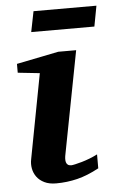

<svg xmlns="http://www.w3.org/2000/svg" viewBox="-51 -703 457 751"><g transform="rotate(-5 178.0 -327.5)"><path d="M308.1 -32.2Q263.2 -7.8 222.7 2.2Q182.1 12.2 139.2 12.2Q111.8 12.2 93 2.9Q74.2 -6.3 63.5 -21Q52.7 -35.6 49.3 -54Q45.9 -72.3 49.8 -90.8L112.8 -422.9L26.9 -432.1V-466.8L191.9 -500H262.2L185.1 -99.1Q183.1 -90.3 182.6 -82Q182.1 -73.7 183.8 -67.4Q185.5 -61 190.4 -57.1Q195.3 -53.2 204.1 -53.2Q208 -53.2 219.5 -55.7Q231 -58.1 246.1 -62.5Q261.2 -66.9 277.6 -73.2Q293.9 -79.6 308.1 -86.9ZM341.3 -585.9H93.3L109.4 -666.5H356.4Z"/></g></svg>

Font: Charis SIL
Style: Bold Italic
Weight: 700
Italic angle: -11°
Foundry: SIL International
Version: Version 4.112